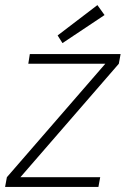

<svg xmlns="http://www.w3.org/2000/svg" viewBox="-28 -733 495 753"><path d="M-8 0 -1 -38 385 -483H83L89 -521H445L438 -483L52 -38H365L358 0ZM217 -564 198 -594 354 -713 382 -674Z"/></svg>

Font: DM Sans 10pt ExtraLight
Style: Italic
Weight: 250
Italic angle: -10°
Version: Version 4.004;gftools[0.9.30]